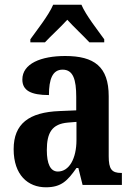

<svg xmlns="http://www.w3.org/2000/svg" viewBox="-20 -786 566 816"><path d="M109 -619V-606H171C195 -632 238 -671 266 -702C292 -673 339 -629 360 -606H423V-619C396 -657 345 -721 326 -766H206C187 -721 136 -657 109 -619ZM175 10C241 10 267 -18 305 -72H313L331 0H498V-51H495C455 -51 442 -67 442 -122V-377C442 -503 380 -548 257 -548C155 -548 75 -516 75 -448C75 -401 112 -382 188 -382C188 -449 203 -490 246 -490C291 -490 304 -448 304 -374V-317L233 -314C103 -309 38 -260 38 -152C38 -42 99 10 175 10ZM226 -57C194 -57 179 -90 179 -148C179 -222 201 -259 268 -265L305 -268V-191C305 -112 274 -57 226 -57Z"/></svg>

Font: Noto Serif Myanmar Condensed
Style: Bold
Weight: 700
Width: 3
Designer: Ben Mitchell and the Monotype Design Team
Foundry: Monotype Imaging Inc.
Version: Version 2.106